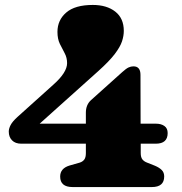

<svg xmlns="http://www.w3.org/2000/svg" viewBox="-20 -757 738 777"><path d="M327.5 -301Q327.5 -333 348.5 -352L475 -465.5Q490.5 -479.5 500.2 -484Q510 -488.5 520 -488.5Q548.5 -488.5 548.5 -454L549 -256.5H611Q632 -256.5 645.2 -247.2Q658.5 -238 658.5 -218.5Q658.5 -175.5 610.5 -175.5H549.5V-138Q549.5 -120.5 556.2 -112Q563 -103.5 575 -99L606.5 -86.5Q624.5 -79 634.5 -69Q644.5 -59 644.5 -43Q644.5 0 594.5 0H274Q223.5 0 223.5 -42.5Q223.5 -75.5 261 -87L303 -99Q315 -103 321.2 -111.5Q327.5 -120 327.5 -137.5V-175.5H66Q42 -175.5 28.8 -189Q15.5 -202.5 15.5 -224.5Q15.5 -236.5 23 -251Q30.5 -265.5 51 -284L195.5 -414Q251.5 -463.5 251.5 -501.5Q251.5 -523.5 241.8 -541.5Q232 -559.5 222.2 -579.5Q212.5 -599.5 212.5 -628Q212.5 -675.5 248 -706.2Q283.5 -737 355.5 -737Q412 -737 446.5 -710Q481 -683 481 -632Q481 -612 473.8 -589.8Q466.5 -567.5 444.5 -538.5Q422.5 -509.5 378 -469.5L140.5 -256.5H327.5Z"/></svg>

Font: Fraunces 9pt S050 Black
Style: Regular
Weight: 900
Version: Version 1.000; ttfautohint (v1.8.3)